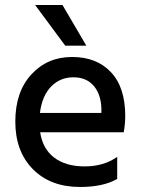

<svg xmlns="http://www.w3.org/2000/svg" viewBox="-20 -740 565 765"><path d="M324 -558H240L120 -720H229ZM139 -290H384V-308Q382 -365 353 -398.5Q324 -432 272 -432Q220 -432 184 -395.5Q148 -359 139 -290ZM299 5Q181 5 111 -66Q41 -137 41 -255.5Q41 -374 105 -443.5Q169 -513 267 -513Q365 -513 422 -452.5Q479 -392 479 -278Q479 -247 473 -213H140Q150 -147 196 -112Q242 -77 317.5 -77Q393 -77 447 -115V-27Q391 5 299 5Z"/></svg>

Font: Hind Kochi Medium
Style: Regular
Weight: 500
Designer: Dhruvi Tolia
Foundry: Indian Type Foundry
Version: Version 0.702;PS 1.0;hotconv 1.0.81;makeotf.lib2.5.63406